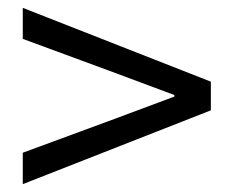

<svg xmlns="http://www.w3.org/2000/svg" viewBox="-20 -615 595 489"><path d="M38 -146 517 -334V-407L38 -595V-516L274 -429L424 -373V-369L274 -313L38 -226Z"/></svg>

Font: Source Han Sans KR Regular
Style: Regular
Weight: 400
Designer: Ryoko NISHIZUKA (kana & ideographs); Paul D. Hunt (Latin, Greek & Cyrillic); Wenlong ZHANG (bopomofo); Sandoll Communica
Foundry: Adobe Systems Incorporated
Version: Version 1.004;PS 1.004;hotconv 1.0.82;makeotf.lib2.5.63406